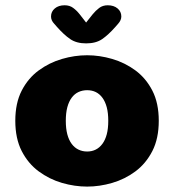

<svg xmlns="http://www.w3.org/2000/svg" viewBox="-20 -697 659 728"><path d="M310.5 10.5Q263 10.5 215 -3.5Q167 -17.5 126.8 -47.2Q86.5 -77 62.2 -124.5Q38 -172 38 -239Q38 -306 62.2 -353.2Q86.5 -400.5 126.8 -430Q167 -459.5 215 -473.5Q263 -487.5 310.5 -487.5Q357.5 -487.5 405.5 -473.5Q453.5 -459.5 493.5 -430Q533.5 -400.5 557.8 -353.2Q582 -306 582 -239Q582 -172 557.8 -124.5Q533.5 -77 493.5 -47.2Q453.5 -17.5 405.5 -3.5Q357.5 10.5 310.5 10.5ZM310.5 -122.5Q328.5 -122.5 343 -129.8Q357.5 -137 368.2 -151.5Q379 -166 384.8 -187.8Q390.5 -209.5 390.5 -239Q390.5 -268.5 384.8 -290.2Q379 -312 368.2 -326.5Q357.5 -341 343 -348Q328.5 -355 310.5 -355Q292.5 -355 277.5 -348Q262.5 -341 251.8 -326.5Q241 -312 235.2 -290.2Q229.5 -268.5 229.5 -239Q229.5 -209.5 235.2 -187.8Q241 -166 251.8 -151.5Q262.5 -137 277.5 -129.8Q292.5 -122.5 310.5 -122.5ZM428 -607 417.5 -595Q390.5 -564.5 367 -548.5Q343.5 -532.5 306.5 -532.5Q270 -532.5 246.2 -548.8Q222.5 -565 196 -595L185.5 -607Q173.5 -619.5 173.5 -634.5Q173.5 -653 187.8 -665Q202 -677 225 -677Q244 -677 257.2 -667.2Q270.5 -657.5 282 -643L306.5 -611.5L331.5 -643Q342.5 -656.5 356 -666.8Q369.5 -677 388.5 -677Q411.5 -677 425.8 -665Q440 -653 440 -634.5Q440 -620.5 428 -607Z"/></svg>

Font: Sono Monospace ExtraBold
Style: Regular
Weight: 800
Version: Version 2.112